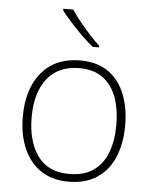

<svg xmlns="http://www.w3.org/2000/svg" viewBox="-54 -812 690 867"><g transform="rotate(5 290.5 -378.0)"><path d="M522 -265Q522 -185 496.5 -123Q471 -61 419 -25.5Q367 10 289 10Q214 10 162.5 -25Q111 -60 84.5 -122Q58 -184 58 -265Q58 -392 120.5 -466Q183 -540 294 -540Q373 -540 423 -504Q473 -468 497.5 -406Q522 -344 522 -265ZM98 -265Q98 -158 145 -91.5Q192 -25 289 -25Q356 -25 399 -55.5Q442 -86 462 -140Q482 -194 482 -265Q482 -333 463 -387Q444 -441 402.5 -473Q361 -505 294 -505Q199 -505 148.5 -441.5Q98 -378 98 -265ZM243 -766Q257 -744 279.5 -716Q302 -688 327 -660.5Q352 -633 374 -613V-606H345Q319 -627 291 -654.5Q263 -682 238.5 -709.5Q214 -737 198 -758V-766Z"/></g></svg>

Font: Noto Sans Khmer UI ExtraLight
Style: Regular
Weight: 200
Designer: Danh Hong and the Monotype Design Team
Foundry: Monotype Imaging Inc.
Version: Version 2.002; ttfautohint (v1.8.4.7-5d5b)